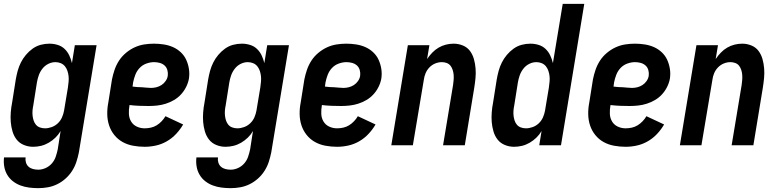

<svg xmlns="http://www.w3.org/2000/svg" viewBox="-31 -755 4051 998"><path d="M168 223Q144 223 120.5 220Q97 217 75.5 209Q54 201 36 187Q18 173 6.5 153.5Q-5 134 -9 110.5Q-13 87 -10 63H102Q100 77 104 90Q108 103 117.5 111.5Q127 120 140.5 123.5Q154 127 168 127Q187 127 206 118.5Q225 110 238.5 94.5Q252 79 258.5 60Q265 41 269 22L284 -74Q273 -55 257 -39.5Q241 -24 222 -13Q203 -2 182.5 3Q162 8 141 8Q116 8 93 -1.5Q70 -11 55.5 -29.5Q41 -48 34 -72Q27 -96 25 -120.5Q23 -145 25 -171Q27 -197 32 -222L51 -342Q55 -365 61 -387Q67 -409 77.5 -430Q88 -451 103.5 -469.5Q119 -488 138.5 -502Q158 -516 180.5 -522Q203 -528 226 -528Q248 -528 269 -521.5Q290 -515 305 -500.5Q320 -486 329 -467Q338 -448 343 -427L358 -520H471L379 37Q374 62 366 86.5Q358 111 344 133Q330 155 310 173Q290 191 266.5 202.5Q243 214 218 218.5Q193 223 168 223ZM203 -88Q220 -88 238 -94.5Q256 -101 270 -114.5Q284 -128 291.5 -145.5Q299 -163 302 -180L322 -300Q324 -315 325.5 -330Q327 -345 325.5 -359Q324 -373 319.5 -386.5Q315 -400 306.5 -410.5Q298 -421 285 -426.5Q272 -432 257 -432Q238 -432 220 -423Q202 -414 189.5 -398Q177 -382 170.5 -363.5Q164 -345 161 -327L142 -207Q139 -193 138 -179.5Q137 -166 138.5 -153Q140 -140 144 -128Q148 -116 156 -106.5Q164 -97 176.5 -92.5Q189 -88 203 -88Z M721 8Q691 8 661 2.5Q631 -3 606 -17Q581 -31 563 -53.5Q545 -76 536 -103.5Q527 -131 526.5 -161.5Q526 -192 532 -222L551 -342Q556 -367 564.5 -392Q573 -417 587.5 -439.5Q602 -462 623.5 -480Q645 -498 669 -509Q693 -520 718.5 -524Q744 -528 769 -528Q795 -528 820.5 -524Q846 -520 868.5 -510Q891 -500 909 -483Q927 -466 937 -444Q947 -422 951 -397Q955 -372 951 -346Q947 -324 936.5 -303Q926 -282 910 -264.5Q894 -247 873.5 -235Q853 -223 831 -216Q809 -209 786.5 -206.5Q764 -204 742 -204Q717 -204 692 -205Q667 -206 642 -209V-207Q638 -185 639 -163Q640 -141 650.5 -123.5Q661 -106 680 -97Q699 -88 721 -88Q737 -88 753 -91.5Q769 -95 783 -103.5Q797 -112 809 -124.5Q821 -137 829 -151L921 -108Q906 -82 884.5 -59Q863 -36 836 -20.5Q809 -5 779.5 1.5Q750 8 721 8ZM754 -298Q768 -298 782 -301.5Q796 -305 808.5 -313Q821 -321 830 -334Q839 -347 841 -361Q843 -376 839 -390.5Q835 -405 824.5 -414.5Q814 -424 799.5 -428Q785 -432 770 -432Q750 -432 729.5 -424.5Q709 -417 694.5 -401.5Q680 -386 672.5 -366.5Q665 -347 661 -327L658 -305Q670 -303 682 -302.5Q694 -302 706 -301.5Q718 -301 730 -299.5Q742 -298 754 -298Z M1168 223Q1144 223 1120.5 220Q1097 217 1075.5 209Q1054 201 1036 187Q1018 173 1006.5 153.5Q995 134 991 110.5Q987 87 990 63H1102Q1100 77 1104 90Q1108 103 1117.5 111.5Q1127 120 1140.5 123.5Q1154 127 1168 127Q1187 127 1206 118.5Q1225 110 1238.5 94.5Q1252 79 1258.5 60Q1265 41 1269 22L1284 -74Q1273 -55 1257 -39.5Q1241 -24 1222 -13Q1203 -2 1182.5 3Q1162 8 1141 8Q1116 8 1093 -1.5Q1070 -11 1055.5 -29.5Q1041 -48 1034 -72Q1027 -96 1025 -120.5Q1023 -145 1025 -171Q1027 -197 1032 -222L1051 -342Q1055 -365 1061 -387Q1067 -409 1077.5 -430Q1088 -451 1103.5 -469.5Q1119 -488 1138.5 -502Q1158 -516 1180.5 -522Q1203 -528 1226 -528Q1248 -528 1269 -521.5Q1290 -515 1305 -500.5Q1320 -486 1329 -467Q1338 -448 1343 -427L1358 -520H1471L1379 37Q1374 62 1366 86.5Q1358 111 1344 133Q1330 155 1310 173Q1290 191 1266.5 202.5Q1243 214 1218 218.5Q1193 223 1168 223ZM1203 -88Q1220 -88 1238 -94.5Q1256 -101 1270 -114.5Q1284 -128 1291.5 -145.5Q1299 -163 1302 -180L1322 -300Q1324 -315 1325.5 -330Q1327 -345 1325.5 -359Q1324 -373 1319.5 -386.5Q1315 -400 1306.5 -410.5Q1298 -421 1285 -426.5Q1272 -432 1257 -432Q1238 -432 1220 -423Q1202 -414 1189.5 -398Q1177 -382 1170.5 -363.5Q1164 -345 1161 -327L1142 -207Q1139 -193 1138 -179.5Q1137 -166 1138.5 -153Q1140 -140 1144 -128Q1148 -116 1156 -106.5Q1164 -97 1176.5 -92.5Q1189 -88 1203 -88Z M1721 8Q1691 8 1661 2.5Q1631 -3 1606 -17Q1581 -31 1563 -53.5Q1545 -76 1536 -103.5Q1527 -131 1526.5 -161.5Q1526 -192 1532 -222L1551 -342Q1556 -367 1564.5 -392Q1573 -417 1587.5 -439.5Q1602 -462 1623.5 -480Q1645 -498 1669 -509Q1693 -520 1718.5 -524Q1744 -528 1769 -528Q1795 -528 1820.5 -524Q1846 -520 1868.5 -510Q1891 -500 1909 -483Q1927 -466 1937 -444Q1947 -422 1951 -397Q1955 -372 1951 -346Q1947 -324 1936.5 -303Q1926 -282 1910 -264.5Q1894 -247 1873.5 -235Q1853 -223 1831 -216Q1809 -209 1786.5 -206.5Q1764 -204 1742 -204Q1717 -204 1692 -205Q1667 -206 1642 -209V-207Q1638 -185 1639 -163Q1640 -141 1650.5 -123.5Q1661 -106 1680 -97Q1699 -88 1721 -88Q1737 -88 1753 -91.5Q1769 -95 1783 -103.5Q1797 -112 1809 -124.5Q1821 -137 1829 -151L1921 -108Q1906 -82 1884.5 -59Q1863 -36 1836 -20.5Q1809 -5 1779.5 1.5Q1750 8 1721 8ZM1754 -298Q1768 -298 1782 -301.5Q1796 -305 1808.5 -313Q1821 -321 1830 -334Q1839 -347 1841 -361Q1843 -376 1839 -390.5Q1835 -405 1824.5 -414.5Q1814 -424 1799.5 -428Q1785 -432 1770 -432Q1750 -432 1729.5 -424.5Q1709 -417 1694.5 -401.5Q1680 -386 1672.5 -366.5Q1665 -347 1661 -327L1658 -305Q1670 -303 1682 -302.5Q1694 -302 1706 -301.5Q1718 -301 1730 -299.5Q1742 -298 1754 -298Z M2003 0 2089 -520H2201L2189 -448Q2201 -466 2216 -481.5Q2231 -497 2249 -507.5Q2267 -518 2287 -523Q2307 -528 2327 -528Q2352 -528 2375 -518.5Q2398 -509 2412 -490Q2426 -471 2432.5 -447.5Q2439 -424 2441 -399Q2443 -374 2440.5 -348.5Q2438 -323 2434 -298L2385 0H2272L2324 -313Q2326 -327 2327 -340Q2328 -353 2327 -366Q2326 -379 2322 -391.5Q2318 -404 2310.5 -413.5Q2303 -423 2291 -427.5Q2279 -432 2266 -432Q2248 -432 2231 -425Q2214 -418 2201 -404.5Q2188 -391 2181 -374Q2174 -357 2172 -340L2115 0Z M2641 8Q2616 8 2593 -1.5Q2570 -11 2555.5 -29.5Q2541 -48 2534 -72Q2527 -96 2525 -120.5Q2523 -145 2525 -171Q2527 -197 2532 -222L2551 -342Q2555 -365 2561 -387Q2567 -409 2577.5 -430Q2588 -451 2603.5 -469.5Q2619 -488 2638.5 -502Q2658 -516 2680.5 -522Q2703 -528 2726 -528Q2748 -528 2769 -521.5Q2790 -515 2805 -500.5Q2820 -486 2829 -467Q2838 -448 2843 -427L2894 -735H3006L2885 0H2772L2784 -74Q2773 -55 2757 -39.5Q2741 -24 2722 -13Q2703 -2 2682.5 3Q2662 8 2641 8ZM2703 -88Q2720 -88 2738 -94.5Q2756 -101 2770 -114.5Q2784 -128 2791.5 -145.5Q2799 -163 2802 -180L2822 -300Q2824 -315 2825.5 -330Q2827 -345 2825.5 -359Q2824 -373 2819.5 -386.5Q2815 -400 2806.5 -410.5Q2798 -421 2785 -426.5Q2772 -432 2757 -432Q2738 -432 2720 -423Q2702 -414 2689.5 -398Q2677 -382 2670.5 -363.5Q2664 -345 2661 -327L2642 -207Q2639 -193 2638 -179.5Q2637 -166 2638.5 -153Q2640 -140 2644 -128Q2648 -116 2656 -106.5Q2664 -97 2676.5 -92.5Q2689 -88 2703 -88Z M3221 8Q3191 8 3161 2.5Q3131 -3 3106 -17Q3081 -31 3063 -53.5Q3045 -76 3036 -103.5Q3027 -131 3026.5 -161.5Q3026 -192 3032 -222L3051 -342Q3056 -367 3064.5 -392Q3073 -417 3087.5 -439.5Q3102 -462 3123.5 -480Q3145 -498 3169 -509Q3193 -520 3218.5 -524Q3244 -528 3269 -528Q3295 -528 3320.5 -524Q3346 -520 3368.5 -510Q3391 -500 3409 -483Q3427 -466 3437 -444Q3447 -422 3451 -397Q3455 -372 3451 -346Q3447 -324 3436.5 -303Q3426 -282 3410 -264.5Q3394 -247 3373.5 -235Q3353 -223 3331 -216Q3309 -209 3286.5 -206.5Q3264 -204 3242 -204Q3217 -204 3192 -205Q3167 -206 3142 -209V-207Q3138 -185 3139 -163Q3140 -141 3150.5 -123.5Q3161 -106 3180 -97Q3199 -88 3221 -88Q3237 -88 3253 -91.5Q3269 -95 3283 -103.5Q3297 -112 3309 -124.5Q3321 -137 3329 -151L3421 -108Q3406 -82 3384.5 -59Q3363 -36 3336 -20.5Q3309 -5 3279.5 1.5Q3250 8 3221 8ZM3254 -298Q3268 -298 3282 -301.5Q3296 -305 3308.5 -313Q3321 -321 3330 -334Q3339 -347 3341 -361Q3343 -376 3339 -390.5Q3335 -405 3324.5 -414.5Q3314 -424 3299.5 -428Q3285 -432 3270 -432Q3250 -432 3229.5 -424.5Q3209 -417 3194.5 -401.5Q3180 -386 3172.5 -366.5Q3165 -347 3161 -327L3158 -305Q3170 -303 3182 -302.5Q3194 -302 3206 -301.5Q3218 -301 3230 -299.5Q3242 -298 3254 -298Z M3503 0 3589 -520H3701L3689 -448Q3701 -466 3716 -481.5Q3731 -497 3749 -507.5Q3767 -518 3787 -523Q3807 -528 3827 -528Q3852 -528 3875 -518.5Q3898 -509 3912 -490Q3926 -471 3932.5 -447.5Q3939 -424 3941 -399Q3943 -374 3940.5 -348.5Q3938 -323 3934 -298L3885 0H3772L3824 -313Q3826 -327 3827 -340Q3828 -353 3827 -366Q3826 -379 3822 -391.5Q3818 -404 3810.5 -413.5Q3803 -423 3791 -427.5Q3779 -432 3766 -432Q3748 -432 3731 -425Q3714 -418 3701 -404.5Q3688 -391 3681 -374Q3674 -357 3672 -340L3615 0Z"/></svg>

Font: Iosevka SS04
Style: Bold Italic
Weight: 700
Italic angle: -9°
Monospace: yes
Designer: Belleve Invis
Foundry: Belleve Invis
Version: Version 19.0.0; ttfautohint (v1.8.4)